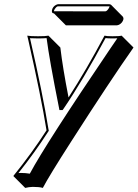

<svg xmlns="http://www.w3.org/2000/svg" viewBox="-20 -602 656 915"><path d="M109.9 -432.1Q124 -429.2 161.1 -429.2Q197.3 -429.2 210.9 -432.1L267.6 -375.5Q278.8 -279.8 306.6 -137.7Q390.6 -267.6 478 -432.1Q488.3 -429.2 516.1 -429.2Q548.8 -429.2 559.6 -432.1L616.2 -375.5Q505.9 -218.8 319.3 72.3Q214.4 235.8 184.1 293.5Q168.5 288.6 136.2 288.6Q117.7 289.1 100.1 293.5L43.5 236.8Q131.3 128.4 201.7 19Q176.3 -139.6 114.3 -413.6Q111.8 -424.3 109.9 -432.1ZM538.1 -481.4H293.9L237.3 -538.1Q232.4 -538.6 230 -540.5Q226.1 -545.4 227.5 -553.2Q231 -570.3 247.6 -579.1Q252.4 -581.5 255.9 -582H500.5Q505.9 -581.5 509.3 -579.1L565.4 -522.5Q568.8 -517.6 568.4 -511.2Q564.5 -493.2 546.9 -483.9Q542 -481.9 538.1 -481.4ZM481.4 -547.9Q489.7 -547.9 499 -563.5Q501 -567.4 502 -570.3V-571.8H500.5H255.9Q249.5 -571.8 240.2 -557.6Q237.8 -553.7 237.3 -550.8Q236.8 -549.3 237.3 -548.3ZM123 -419.9Q183.6 -155.8 210.9 13.2Q211.4 16.1 211.9 17.6L212.4 21.5L210.4 24.4Q145 126 67.9 222.7Q74.7 222.2 79.6 222.2Q101.1 222.2 122.1 225.6Q197.8 84 505.4 -370.1Q525.4 -399.9 539.1 -419.4Q530.3 -418.9 516.1 -418.9Q493.7 -418.9 482.9 -420.4Q377 -222.2 281.7 -82L278.3 -77.6H263.2L261.7 -85.4Q214.4 -322.3 202.1 -420.4Q187.5 -418.9 161.1 -418.9Q136.2 -418.9 123 -419.9Z"/></svg>

Font: Linux Biolinum Shadow O
Style: Italic
Weight: 400
Italic angle: -12°
Designer: Philipp H. Poll
Foundry: Philipp H. Poll
Version: Version 0.6.2